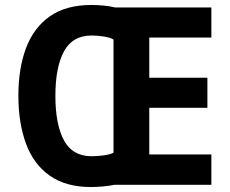

<svg xmlns="http://www.w3.org/2000/svg" viewBox="-20 -744 926 773"><path d="M348 -724Q372 -724 398 -721.5Q424 -719 443 -714H831V-593H581V-431H815V-310H581V-122H831V0H441Q422 4 396 6.5Q370 9 346 9Q245 9 180 -37Q115 -83 84.5 -166Q54 -249 54 -359Q54 -469 85 -551Q116 -633 181 -678.5Q246 -724 348 -724ZM349 -601Q272 -601 237.5 -537Q203 -473 203 -358Q203 -243 237.5 -179Q272 -115 349 -115Q372 -115 397.5 -118.5Q423 -122 437 -129V-585Q423 -593 398 -597Q373 -601 349 -601Z"/></svg>

Font: Noto Sans Gujarati SemiCondensed
Style: Bold
Weight: 700
Width: 4
Designer: Jelle Bosma - Monotype Design Team, Universal Thirst
Foundry: Monotype Imaging Inc.
Version: Version 2.106; ttfautohint (v1.8.4.7-5d5b)